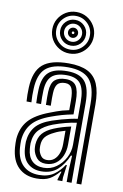

<svg xmlns="http://www.w3.org/2000/svg" viewBox="-97 -935 641 999"><g transform="rotate(10 223.5 -435.5)"><path d="M378.8 0V-421.8Q378.8 -511 344.6 -549.8Q310.5 -588.5 231.2 -588.5Q149.8 -588.5 113.2 -555.8Q76.8 -523 73.8 -447.5Q73 -431 73 -412.5Q73 -394 74.5 -375.8H48.8Q47.5 -395 47.2 -411.5Q47 -428 47.8 -448.5Q51.2 -535.2 94.2 -572.2Q137.2 -609.2 231.2 -609.2Q293.5 -609.2 331.5 -590.2Q369.5 -571.2 387 -530Q404.5 -488.8 404.5 -421.8V0ZM195.2 -51.5Q232.5 -51.5 262 -72.8Q291.5 -94 308.8 -126.9Q326 -159.8 326 -194.8V-312.2Q300 -309 267.8 -300.6Q235.5 -292.2 204.5 -280.8Q159.2 -263.5 134.5 -237.2Q109.8 -211 107.2 -165.2Q107 -157.5 107.5 -149.8Q108 -142 108.5 -136Q111.8 -95 134.4 -73.2Q157 -51.5 195.2 -51.5ZM201.8 -74Q171.2 -74 154.9 -93.4Q138.5 -112.8 134 -138.2Q133.5 -143.5 133 -151Q132.5 -158.5 132.8 -163Q135.5 -200.5 154.8 -222.9Q174 -245.2 212.2 -261Q231.5 -269 254.9 -276.1Q278.2 -283.2 300.5 -287.8V-192.5Q300.5 -160 289.1 -133Q277.8 -106 255.6 -90Q233.5 -74 201.8 -74ZM205.5 -94.2Q228 -94.2 243.5 -107.1Q259 -120 266.9 -141.8Q274.8 -163.5 274.8 -190.2V-261Q256.8 -256 243.2 -251Q229.8 -246 220.8 -241.2Q187.8 -225.8 173.6 -208.5Q159.5 -191.2 158.8 -163Q158.8 -157.2 158.9 -151.8Q159 -146.2 159.8 -140.5Q162.5 -124.5 173.2 -109.4Q184 -94.2 205.5 -94.2ZM169.8 9.8Q109.5 9.8 73.1 -25.8Q36.8 -61.2 31.2 -129.5Q30.5 -140 30 -153.2Q29.5 -166.5 30.2 -174.5Q35 -234 69.1 -272.9Q103.2 -311.8 179 -340Q197.8 -347.2 211.5 -352.2Q225.2 -357.2 240 -361.4Q254.8 -365.5 275.5 -369.8V-422Q275.5 -465.5 265.8 -485.4Q256 -505.2 231.2 -505.2Q202.5 -505.2 190.2 -490.4Q178 -475.5 176.8 -443Q176.2 -435 176.1 -416Q176 -397 176.8 -375.8H151.2Q150.2 -400 150.5 -416.8Q150.8 -433.5 151 -445.8Q153 -491 172.9 -508.5Q192.8 -526 231.2 -526Q270 -526 285.6 -501.4Q301.2 -476.8 301.2 -422V-352Q267 -345.2 240.9 -337.8Q214.8 -330.2 187.5 -320.2Q119.2 -295.8 89.8 -260.4Q60.2 -225 56 -172.5Q55.5 -164 55.9 -152.8Q56.2 -141.5 57 -131.5Q61.8 -72.2 93.4 -41.4Q125 -10.5 178 -10.5Q226.2 -10.5 256.9 -32.5Q287.5 -54.5 307.5 -86H313.2L304.2 -19.8V0H278.5L278 -4L291.5 -47.5H286.8Q263 -19 237.5 -4.6Q212 9.8 169.8 9.8ZM327.2 0.2V-62L331.2 -138.8H325.2Q304.5 -89.8 271.4 -60.4Q238.2 -31 185.8 -31Q142.2 -31.2 114.5 -56.8Q86.8 -82.2 82.8 -133.8Q82.2 -141 81.8 -151.6Q81.2 -162.2 81.8 -169.8Q85.5 -217 111.1 -248.6Q136.8 -280.2 196 -300.5Q219.8 -308.5 242.8 -314.9Q265.8 -321.2 287.2 -326Q308.8 -330.8 327 -333.2V-421.8Q327 -488.8 305 -517.8Q283 -546.8 231.2 -546.8Q177 -546.8 152.1 -523.4Q127.2 -500 125.2 -446.2Q124.8 -430.5 124.6 -412.6Q124.5 -394.8 125.5 -375.8H100Q98.8 -396 98.9 -413.9Q99 -431.8 99.5 -446.8Q102 -511.5 132.6 -539.6Q163.2 -567.8 231.2 -567.8Q296.5 -567.8 324.8 -533.9Q353 -500 353 -421.8V0.2ZM225 -660.2Q194.8 -660.2 169.8 -675Q144.8 -689.8 130.1 -714.6Q115.5 -739.5 115.5 -769.8Q115.5 -800.2 130.1 -825.1Q144.8 -850 169.8 -864.8Q194.8 -879.5 225 -879.5Q255.5 -879.5 280.4 -864.8Q305.2 -850 320 -825.1Q334.8 -800.2 334.8 -769.8Q334.8 -739.5 320 -714.6Q305.2 -689.8 280.4 -675Q255.5 -660.2 225 -660.2ZM225 -681Q262.2 -681 288.1 -707Q314 -733 314 -769.8Q314 -807 288.1 -832.9Q262.2 -858.8 225 -858.8Q188.2 -858.8 162.2 -832.9Q136.2 -807 136.2 -769.8Q136.2 -733 162.2 -707Q188.2 -681 225 -681ZM225 -701.8Q196.8 -701.8 176.9 -721.6Q157 -741.5 157 -769.8Q157 -798.2 176.9 -818.1Q196.8 -838 225 -838Q253.5 -838 273.4 -818.1Q293.2 -798.2 293.2 -769.8Q293.2 -741.5 273.4 -721.6Q253.5 -701.8 225 -701.8ZM225 -722.5Q244.8 -722.5 258.6 -736.4Q272.5 -750.2 272.5 -769.8Q272.5 -789.5 258.6 -803.4Q244.8 -817.2 225 -817.2Q205.5 -817.2 191.6 -803.4Q177.8 -789.5 177.8 -769.8Q177.8 -750.2 191.6 -736.4Q205.5 -722.5 225 -722.5ZM225 -743.2Q214 -743.2 206.2 -751Q198.5 -758.8 198.5 -770Q198.5 -781 206.2 -788.8Q214 -796.5 225.2 -796.5Q236.2 -796.5 243.9 -788.8Q251.5 -781 251.5 -769.8Q251.5 -758.8 243.9 -751Q236.2 -743.2 225 -743.2ZM225.2 -763.2Q231.8 -763.2 231.8 -770Q231.8 -776.5 225.2 -776.5Q218.5 -776.5 218.5 -770Q218.5 -763.2 225.2 -763.2Z"/></g></svg>

Font: Big Shoulders Inline Display Thin ExtraBold
Style: Regular
Weight: 800
Version: Version 2.002